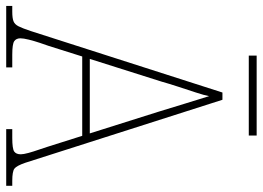

<svg xmlns="http://www.w3.org/2000/svg" viewBox="-140 -730 867 634"><g transform="rotate(90 294.0 -413.5)"><path d="M-3 0V-20H16Q37 -20 47.5 -24Q58 -28 64.5 -41Q71 -54 80 -81L283 -714H307L515 -63Q525 -34 534.5 -27Q544 -20 575 -20H591V0H404V-20H433Q469 -20 478 -26.5Q487 -33 487 -48Q487 -57 482.5 -73.5Q478 -90 472 -107Q466 -124 463 -134L426 -251H164L129 -140Q125 -129 119 -111Q113 -93 108.5 -75Q104 -57 104 -47Q104 -33 113.5 -26.5Q123 -20 158 -20H200V0ZM172 -276H418L347 -501Q333 -547 318.5 -594Q304 -641 295 -670Q292 -654 283 -626.5Q274 -599 264 -568.5Q254 -538 247 -513ZM161 -801V-827H425V-801Z"/></g></svg>

Font: Noto Serif Lao SemiCondensed Thin
Style: Regular
Weight: 100
Width: 4
Designer: Monotype Design Team
Foundry: Monotype Imaging Inc.
Version: Version 2.003; ttfautohint (v1.8.4.7-5d5b)